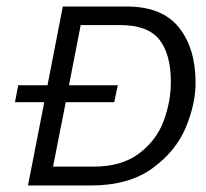

<svg xmlns="http://www.w3.org/2000/svg" viewBox="-20 -570 634 590"><path d="M581 -315Q581 -251 551 -178.5Q521 -106 448.5 -53Q376 0 258 0H66L116 -256H26L36 -308H126L173 -550H369Q478 -550 529.5 -486Q581 -422 581 -315ZM505 -318Q505 -404 469.5 -448.5Q434 -493 349 -493H228L192 -308H342L331 -256H182L143 -58H268Q354 -58 407.5 -98.5Q461 -139 483 -198.5Q505 -258 505 -318Z"/></svg>

Font: Cambay Devanagari
Style: Italic
Weight: 400
Italic angle: -11°
Designer: Pooja Saxena
Foundry: Pooja Saxena
Version: Version 1.018;PS 001.018;hotconv 1.0.70;makeotf.lib2.5.58329